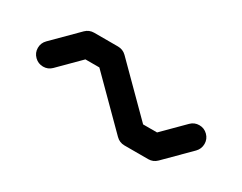

<svg xmlns="http://www.w3.org/2000/svg" viewBox="-58 -849 1249 990"><g transform="rotate(30 567.0 -354.5)"><path d="M992.2 -425.3Q1021.5 -425.3 1042.2 -404.5Q1063 -383.8 1063 -354.5Q1063 -325.2 1042.5 -304.2L900.9 -162.6Q879.9 -141.6 850.6 -141.6H709Q679.7 -141.6 658.7 -162.6L396 -425.3H313L191.9 -304.2Q171.4 -283.7 142.1 -283.7Q112.8 -283.7 91.8 -304.4Q70.8 -325.2 70.8 -354.5Q70.8 -383.8 91.8 -404.8L233.4 -546.4Q254.4 -566.9 283.7 -566.9H425.3Q454.6 -566.9 475.6 -546.4L738.3 -283.7H821.3L942.4 -404.8Q962.9 -425.3 992.2 -425.3Z"/></g></svg>

Font: Robtronika
Style: Regular
Weight: 400
Designer: GGBot
Version: 1.00